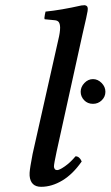

<svg xmlns="http://www.w3.org/2000/svg" viewBox="-20 -717 430 747"><path d="M207 -563Q213.9 -590.8 213.9 -609.9Q213.4 -624.5 208.7 -630.9Q204.1 -637.2 193.8 -638.2Q191.4 -638.7 164.1 -641.1Q162.1 -641.1 158.7 -641.6Q155.3 -642.1 153.8 -642.1Q152.8 -644 152.8 -647.9Q154.3 -660.6 157.2 -671.9Q216.8 -677.7 296.9 -695.8Q299.8 -695.8 303.7 -696.3Q307.6 -696.8 309.1 -696.8Q319.3 -695.3 320.8 -688Q322.3 -685.1 320.8 -673.8Q319.8 -664.6 300.8 -583L200.2 -127Q189.9 -78.6 189.9 -69.8Q189.9 -63.5 193.1 -59.3Q196.3 -55.2 202.1 -55.2Q211.4 -55.2 232.7 -70.1Q253.9 -85 273.9 -108.9Q289.1 -108.9 297.9 -88.9Q263.7 -39.6 222.7 -14.9Q181.6 9.8 140.1 9.8Q99.1 9.8 95.2 -33.2V-44.9Q96.2 -63 106.9 -118.2ZM293.9 -359.9Q293.9 -378.9 308.3 -394Q322.8 -409.2 341.8 -409.2Q360.4 -409.2 375.2 -394.3Q390.1 -379.4 390.1 -359.9Q390.1 -340.8 376 -326.9Q361.8 -313 341.8 -313Q320.8 -313 307.4 -327.1Q293.9 -341.3 293.9 -359.9Z"/></svg>

Font: Common Serif Medium
Style: Italic
Weight: 500
Italic angle: -12°
Designer: Philipp H. Poll, Khaled Hosny
Foundry: Stefan Peev, Context Ltd.
Version: Version 1.026